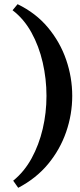

<svg xmlns="http://www.w3.org/2000/svg" viewBox="-20 -822 384 917"><path d="M64 -802Q151 -760 209 -690.5Q267 -621 296 -536.5Q325 -452 325 -364Q325 -276 296 -192Q267 -108 210 -39Q153 30 67 75L43 41Q96 -2 131 -66Q166 -130 184 -206.5Q202 -283 202 -364Q202 -445 184 -523.5Q166 -602 130 -667Q94 -732 40 -773Z"/></svg>

Font: Ruwudu SemiBold
Style: Regular
Weight: 600
Designer: Becca Hirsbrunner Spalinger
Foundry: SIL International
Version: Version 3.000